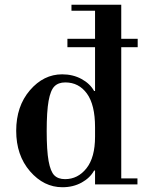

<svg xmlns="http://www.w3.org/2000/svg" viewBox="-20 -774 608 806"><path d="M263 -576V-611H379V-729H280V-754H489V-611H558V-576H489V-25H557V0H379V-58H375Q358 -27 322.5 -7.5Q287 12 242 12Q164 12 106 -55Q48 -122 48 -225Q48 -328 105.5 -395Q163 -462 241 -462Q286 -462 322 -442.5Q358 -423 375 -392H379V-576ZM253 -22Q307 -22 343 -67.5Q379 -113 379 -200V-240Q379 -334 345 -381Q311 -428 254 -428Q225 -428 208.5 -411.5Q192 -395 184 -350.5Q176 -306 176 -224Q176 -142 184 -98Q192 -54 208 -38Q224 -22 253 -22Z"/></svg>

Font: Libre Bodoni
Style: Regular
Weight: 400
Designer: Pablo Impallari, Rodrigo Fuenzalida
Foundry: Pablo Impallari, Rodrigo Fuenzalida
Version: Version 1.001